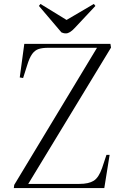

<svg xmlns="http://www.w3.org/2000/svg" viewBox="-20 -952 611 972"><path d="M542 -711 123 -21H382Q429 -21 454.5 -37Q480 -53 497 -102L519 -168H535L508 0H50L52 -16L471 -710H223Q195 -710 176 -704Q157 -698 143 -679Q129 -660 117 -620L97 -557L80 -560L103 -730H539ZM177 -922 185 -932 317 -851 455 -932 463 -922 358 -810Q333 -783 314 -783Q306 -783 301 -784.5Q296 -786 291 -788Z"/></svg>

Font: Literata 72pt Light
Style: Italic
Weight: 300
Italic angle: -2°
Designer: Latin by Veronika Burian and Jose Scaglione. Greek by Irene Vlachou. Cyrillic by Vera Evstafieva
Foundry: TypeTogether
Version: Version 3.002